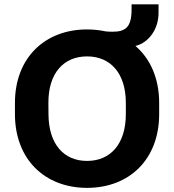

<svg xmlns="http://www.w3.org/2000/svg" viewBox="-20 -867 813 897"><path d="M386.7 10.7C583.5 10.7 723.6 -121.6 723.6 -334V-386.2C723.6 -501 682.1 -592.8 612.8 -652.3C676.3 -668 720.7 -731.9 720.7 -806.6V-846.7H594.7V-823.2C594.7 -739.7 566.4 -718.8 505.4 -718.8C495.1 -718.8 485.4 -719.2 474.6 -720.2C446.8 -726.1 417.5 -729.5 386.7 -729.5C189.9 -729.5 49.8 -597.2 49.8 -386.2V-334C49.8 -122.6 189.5 10.7 386.7 10.7ZM386.7 -115.2C277.8 -115.2 207 -193.8 206.5 -334L206.1 -386.2C205.6 -525.9 277.8 -603.5 386.7 -603.5C496.1 -603.5 567.9 -524.9 567.9 -386.2V-334C567.9 -194.3 496.1 -115.2 386.7 -115.2Z"/></svg>

Font: Winston
Style: Bold
Weight: 700
Designer: Vernon Adams, Kim Jin-seong, David Berlow, Cristiano Sobral
Foundry: The Winston Project Authors
Version: Version 3.004